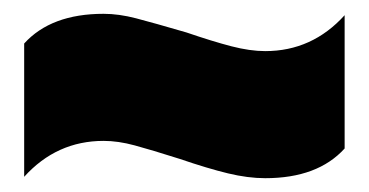

<svg xmlns="http://www.w3.org/2000/svg" viewBox="-20 -472 534 278"><path d="M240 -242Q199 -255 175 -261.5Q151 -268 130 -268Q62 -268 15 -216V-409Q54 -452 130 -452Q152 -452 177 -445.5Q202 -439 250 -425Q288 -412 315 -405Q342 -398 364 -398Q432 -398 479 -450V-257Q440 -214 364 -214Q339 -214 310 -221Q281 -228 240 -242Z"/></svg>

Font: Prompt Black
Style: Regular
Weight: 900
Designer: Katatrad Team
Foundry: CadsonDemak
Version: Version 1.000